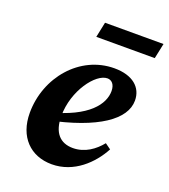

<svg xmlns="http://www.w3.org/2000/svg" viewBox="-129 -773 777 883"><g transform="rotate(20 259.5 -332.0)"><path d="M224.9 15.2C333.3 15.2 413.2 -63.6 454.4 -141L426.4 -161.2C395 -122.1 349.3 -88.2 290.7 -88.2C228.5 -88.2 191 -127.2 191 -209.2C191 -333.5 274.6 -444 331.7 -444C352.4 -444 368.9 -427.8 368.9 -395.1C368.9 -332.3 314 -251.4 129.9 -204.8L132.5 -167.6C371.5 -216.2 485.2 -299 485.2 -390.7C485.2 -455.4 435.7 -498.5 346.5 -498.5C177.2 -498.5 49.7 -346.3 49.7 -173C49.7 -55.8 120.6 15.2 224.9 15.2ZM217.7 -605.8H503.8L519.5 -680.5H233.3L217.7 -605.8Z"/></g></svg>

Font: Source Serif Variable
Style: Italic
Weight: 389
Italic angle: -12°
Designer: Frank Grießhammer
Foundry: Adobe Systems Incorporated
Version: Version 3.001;hotconv 1.0.111;makeotfexe 2.5.65597